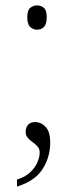

<svg xmlns="http://www.w3.org/2000/svg" viewBox="-20 -537 277 711"><path d="M43 128Q74 118 92 101Q110 84 118.5 64Q127 44 127 28Q127 15 119.5 6Q112 -3 101 -10.5Q90 -18 82.5 -27Q75 -36 75 -48Q75 -65 84 -75Q93 -85 110 -85Q132 -85 149 -67Q166 -49 166 -9Q166 44 138 88.5Q110 133 43 154ZM117 -427Q103 -427 92 -437Q81 -447 81 -473Q81 -499 92 -508Q103 -517 117 -517Q132 -517 142.5 -508Q153 -499 153 -473Q153 -447 142.5 -437Q132 -427 117 -427Z"/></svg>

Font: Noto Serif Hebrew ExtraLight
Style: Regular
Weight: 250
Version: Version 2.003